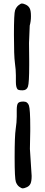

<svg xmlns="http://www.w3.org/2000/svg" viewBox="-20 -832 253 1069"><path d="M73.2 -219.7Q73.2 -248 80.1 -257.3Q86.9 -266.6 110.4 -266.6Q133.8 -266.6 141.1 -244.6Q148.4 -222.7 148.4 -124V-101.6L146.5 -2.9L156.2 147.5Q156.2 176.8 149.9 190.4Q143.6 204.1 128.9 210.4Q114.3 216.8 106.9 216.8Q99.6 216.8 87.4 208Q75.2 199.2 68.4 181.2Q61.5 163.1 61.5 43.9Q61.5 -75.2 67.4 -113.8Q73.2 -152.3 73.2 -183.1ZM142.6 -469.7Q142.6 -371.1 135.7 -350.1Q128.9 -329.1 105.5 -329.1Q82 -329.1 77.1 -335.4Q68.4 -347.2 68.4 -376V-412.6Q68.4 -443.4 63 -481.9Q57.6 -520.5 57.6 -639.2Q57.6 -757.8 64 -774.9Q70.3 -792 82.5 -802.2Q94.7 -812.5 102.5 -812.5Q110.4 -812.5 124.5 -805.7Q138.7 -798.8 145.5 -785.4Q152.3 -772 152.3 -743.2V-740.2Q152.3 -713.9 145.5 -689.5L141.6 -592.8L142.6 -494.1Z"/></svg>

Font: Drukaatie burti
Style: Demi
Weight: 600
Version: Version 0.14